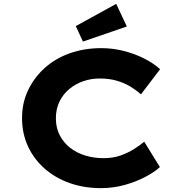

<svg xmlns="http://www.w3.org/2000/svg" viewBox="-20 -963 927 993"><path d="M502 10Q415 10 341 -16Q267 -42 211.5 -90.5Q156 -139 125 -205.5Q94 -272 94 -353Q94 -432 126 -498Q158 -564 213 -613Q268 -662 342.5 -688Q417 -714 503 -714Q564 -714 620.5 -699.5Q677 -685 725.5 -660.5Q774 -636 808 -605L709 -475Q683 -498 652 -516.5Q621 -535 582.5 -546Q544 -557 496 -557Q452 -557 412 -543.5Q372 -530 339.5 -503.5Q307 -477 288 -438.5Q269 -400 269 -351Q269 -302 289 -263.5Q309 -225 343 -198.5Q377 -172 421.5 -158.5Q466 -145 516 -145Q564 -145 602.5 -158.5Q641 -172 672 -191.5Q703 -211 726 -230L807 -99Q779 -73 731.5 -48Q684 -23 625 -6.5Q566 10 502 10ZM409 -748 372 -828 581 -943 636 -826Z"/></svg>

Font: Lexend Mega
Style: Bold
Weight: 700
Version: Version 1.007